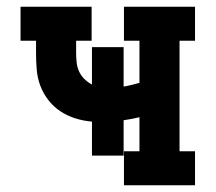

<svg xmlns="http://www.w3.org/2000/svg" viewBox="-20 -550 640 570"><path d="M348 0V-101H394V-202Q382 -199 370.5 -197Q359 -195 347 -193V-88H253V-189Q228 -191 204 -198.5Q180 -206 159.5 -219.5Q139 -233 123.5 -253Q108 -273 99.5 -296Q91 -319 89 -343.5Q87 -368 87 -393V-429H41V-530H252V-429H206V-393Q206 -379 207.5 -365Q209 -351 214.5 -338.5Q220 -326 230 -316Q240 -306 253 -299V-410H347V-293Q359 -295 371 -298Q383 -301 394 -304V-429H348V-530H559V-429H513V-101H559V0Z"/></svg>

Font: Iosevka Slab Extended
Style: Bold
Weight: 700
Width: 7
Monospace: yes
Designer: Belleve Invis
Foundry: Belleve Invis
Version: Version 11.1.0; ttfautohint (v1.8.3)